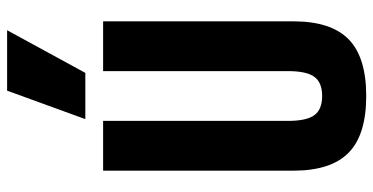

<svg xmlns="http://www.w3.org/2000/svg" viewBox="-275 -765 1050 540"><g transform="rotate(-90 250.0 -495.0)"><path d="M250 10Q141 10 90.5 -39.5Q40 -89 40 -195V-730H180V-210Q180 -158 196 -136Q212 -114 250 -114Q288 -114 304 -136Q320 -158 320 -210V-730H460V-195Q460 -89 409.5 -39.5Q359 10 250 10ZM315 -780H185L265 -1000H435Z"/></g></svg>

Font: M PLUS 1 Code
Style: Bold
Weight: 700
Designer: Coji Morishita
Foundry: UNDERFOREST DESIGN
Version: Version 1.002